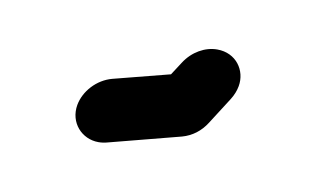

<svg xmlns="http://www.w3.org/2000/svg" viewBox="-33 -586 411 250"><g transform="rotate(10 172.5 -461.0)"><path d="M274 -491.9C277.8 -513.2 263.3 -534.1 238.3 -534.1C222.3 -534.1 205.8 -524.9 195.7 -509.1L184.5 -491.8L110.2 -472.7C90.3 -467.4 74.7 -450.1 71.3 -431.4C67.1 -407.3 84.7 -388.4 106.7 -388.4C110.5 -388.4 114.4 -388.9 118.3 -390L212.7 -414.5C226 -418.2 236.6 -426.4 244.1 -438.2L266.7 -473.6C270.5 -479.6 272.9 -485.8 274 -491.9Z"/></g></svg>

Font: TudorRose
Style: Oblique
Weight: 500
Italic angle: 10°
Version: Version 001.000